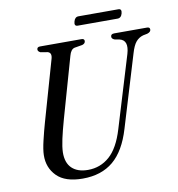

<svg xmlns="http://www.w3.org/2000/svg" viewBox="-90 -900 921 993"><g transform="rotate(-10 371.0 -404.0)"><path d="M489.5 -208 603.5 -583.5Q624 -653 576.5 -664L552 -668.5Q536 -674.5 536.5 -685.5Q536.5 -700 555 -700H727.5Q742 -700 742 -687.5Q742 -674.5 723 -668.5L700.5 -664Q677.5 -657.5 662.2 -639.2Q647 -621 635.5 -581.5L521.5 -205Q488.5 -93.5 426 -41Q363.5 11.5 265 11.5Q173 11.5 129.2 -32.8Q85.5 -77 87 -143Q87.5 -171.5 98.8 -219Q110 -266.5 122 -308.5L213 -627Q221.5 -657.5 199.5 -664L163 -670Q149 -676 149 -686.5Q149.5 -700 165 -700H383Q398 -700 398 -688Q398 -674.5 381.5 -669.5L340 -662.5Q320 -657.5 311.5 -625L221.5 -308.5Q205 -249.5 196.2 -209.2Q187.5 -169 186.5 -140.5Q185.5 -85 215.2 -56.5Q245 -28 299.5 -28Q364.5 -28 412.8 -70.5Q461 -113 489.5 -208ZM363 -795.5Q369 -819 388 -819H597.5Q616.5 -819 610.5 -795.5Q604.5 -772 585 -772H376Q356.5 -772 363 -795.5Z"/></g></svg>

Font: Fraunces 144pt S050
Style: Italic
Weight: 400
Italic angle: -16°
Version: Version 1.000; ttfautohint (v1.8.3)